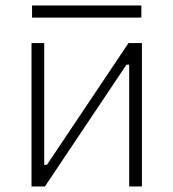

<svg xmlns="http://www.w3.org/2000/svg" viewBox="-20 -673 626 693"><path d="M93.8 0V-517.6H139.6V-78.1H149.4L443.8 -517.6H492.2V0H446.3V-439.5H436.5L142.1 0ZM95.7 -609.4V-653.3H490.2V-609.4Z"/></svg>

Font: Cascadia Mono NF ExtraLight
Style: Regular
Weight: 200
Monospace: yes
Designer: Aaron Bell
Foundry: Saja Typeworks
Version: Version 2404.023; ttfautohint (v1.8.4)